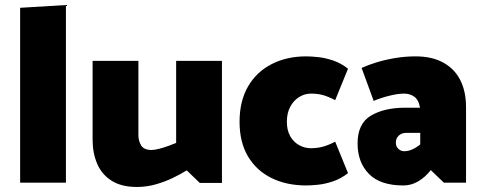

<svg xmlns="http://www.w3.org/2000/svg" viewBox="-20 -726 1918 763"><path d="M242 0V-706L60 -695V0Z M680 -484V-158Q666 -152 647.5 -145.5Q629 -139 611.5 -134.5Q594 -130 582 -130Q552 -130 541 -148Q530 -166 530 -188V-484H348V-171Q348 -117 366.5 -74.5Q385 -32 424 -7.5Q463 17 524 17Q563 17 599.5 6.5Q636 -4 667 -19Q698 -34 722 -49L774 1H862V-484Z M1312 -163Q1283 -148 1261 -142.5Q1239 -137 1215 -137Q1191 -137 1169 -149Q1147 -161 1133.5 -184.5Q1120 -208 1120 -242Q1120 -277 1133.5 -302Q1147 -327 1169 -340.5Q1191 -354 1215 -354Q1241 -354 1262 -348.5Q1283 -343 1312 -328L1363 -453Q1335 -475 1304 -485.5Q1273 -496 1245 -499Q1217 -502 1197 -502Q1119 -502 1059 -471Q999 -440 965.5 -382Q932 -324 932 -242Q932 -161 965.5 -104.5Q999 -48 1059 -18.5Q1119 11 1197 11Q1217 11 1245 8Q1273 5 1304 -5.5Q1335 -16 1363 -38Z M1553 -159Q1553 -176 1564.5 -187Q1576 -198 1594 -198H1650V-152Q1634 -139 1618 -132Q1602 -125 1586 -125Q1577 -125 1569.5 -129.5Q1562 -134 1557.5 -141.5Q1553 -149 1553 -159ZM1465 -325Q1493 -337 1527 -345.5Q1561 -354 1586 -354Q1609 -354 1626 -342Q1643 -330 1648 -303L1649 -298H1591Q1507 -298 1454 -266.5Q1401 -235 1401 -156Q1401 -81 1446 -35Q1491 11 1583 11Q1614 11 1641.5 -5Q1669 -21 1692 -50L1744 0H1832V-300Q1832 -362 1809.5 -407Q1787 -452 1742 -477Q1697 -502 1631 -502Q1591 -502 1551.5 -495.5Q1512 -489 1477.5 -478.5Q1443 -468 1417 -456Z"/></svg>

Font: Catamaran Black
Style: Regular
Weight: 900
Designer: Pria Ravichandran
Version: Version 2.000